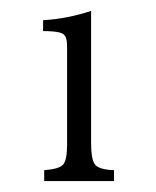

<svg xmlns="http://www.w3.org/2000/svg" viewBox="-20 -800 286 352"><path d="M147 -538Q147 -507 154.5 -498Q162 -489 189 -488V-468H61V-488Q88 -490 95.5 -498Q103 -506 103 -535V-672Q103 -695 103 -710.5Q103 -726 101 -730Q99 -738 89 -740.5Q79 -743 59 -743V-763Q80 -764 103 -768.5Q126 -773 147 -780Z"/></svg>

Font: Libre Baskerville
Style: Regular
Weight: 400
Designer: Pablo Impallari, Rodrigo Fuenzalida
Foundry: Pablo Impallari, Rodrigo Fuenzalida
Version: Version 1.000; ttfautohint (v0.93) -l 8 -r 50 -G 200 -x 14 -